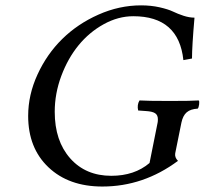

<svg xmlns="http://www.w3.org/2000/svg" viewBox="-20 -679 756 709"><path d="M501 -659.2Q537.6 -659.2 569.1 -652.1Q600.6 -645 618.4 -636.5Q636.2 -627.9 657.7 -620.8Q679.2 -613.8 698.2 -613.8Q689 -507.8 689 -462.9L657.2 -457Q640.1 -619.1 472.2 -619.1Q416.5 -619.1 363 -589.6Q309.6 -560.1 270 -511.7Q230.5 -463.4 206.3 -398.4Q182.1 -333.5 182.1 -266.1Q182.1 -158.7 239.3 -94.2Q296.4 -29.8 391.1 -29.8Q476.6 -29.8 532.2 -77.1L562 -226.1Q563 -230 563 -238.8Q563 -253.9 553 -260.7Q543 -267.6 518.1 -269L490.2 -271Q485.4 -291.5 495.1 -308.1Q523.9 -306.2 607.9 -306.2Q688 -306.2 713.9 -308.1Q716.8 -305.2 715.3 -293.5Q713.9 -281.7 710 -277.8Q683.6 -276.4 669.4 -264.2Q655.3 -252 649.9 -226.1L627 -112.8Q624.5 -97.7 637.2 -85Q509.8 9.8 357.9 9.8Q233.9 9.8 158.9 -61.3Q84 -132.3 84 -251Q84 -329.1 118.7 -404.3Q153.3 -479.5 210 -535.2Q266.6 -590.8 343.5 -625Q420.4 -659.2 501 -659.2Z"/></svg>

Font: Common Serif News
Style: Italic
Weight: 450
Italic angle: -12°
Designer: Philipp H. Poll, Khaled Hosny
Foundry: Stefan Peev, Context Ltd.
Version: Version 1.026